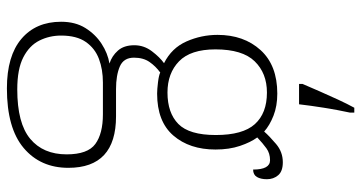

<svg xmlns="http://www.w3.org/2000/svg" viewBox="-265 -541 1046 556"><g transform="rotate(90 258.0 -263.0)"><path d="M236 240Q142 240 92.5 198Q43 156 43 83Q43 42 61 13Q79 -16 106.5 -34Q134 -52 164 -57Q142 -64 126.5 -81.5Q111 -99 111 -129Q111 -157 128.5 -180Q146 -203 163 -215Q119 -237 100 -280Q81 -323 81 -370Q81 -446 125 -494.5Q169 -543 251 -543Q287 -543 315 -532Q343 -521 361 -505Q374 -520 397 -539.5Q420 -559 450 -559Q476 -559 487.5 -545.5Q499 -532 499 -513Q499 -495 492.5 -484Q486 -473 471 -473Q471 -522 444 -522Q424 -522 409.5 -511.5Q395 -501 378 -485Q392 -466 402.5 -435Q413 -404 413 -364Q413 -289 372.5 -242Q332 -195 251 -195Q239 -195 218.5 -197.5Q198 -200 190 -204Q172 -191 159.5 -173Q147 -155 147 -128Q147 -98 172.5 -87Q198 -76 238 -76H317Q466 -76 466 62Q466 143 408.5 191.5Q351 240 236 240ZM248 -225Q307 -225 339 -256.5Q371 -288 371 -365Q371 -443 339.5 -478Q308 -513 248 -513Q192 -513 157.5 -477.5Q123 -442 123 -364Q123 -292 157.5 -258.5Q192 -225 248 -225ZM239 210Q337 210 382 172.5Q427 135 427 67Q427 6 397 -16Q367 -38 311 -38H219Q181 -38 150.5 -26.5Q120 -15 101.5 11.5Q83 38 83 83Q83 117 97.5 146Q112 175 146 192.5Q180 210 239 210ZM223 -616Q232 -637 244 -664.5Q256 -692 268.5 -719Q281 -746 292 -766H306V-753Q298 -716 292 -678Q286 -640 282 -606H223Z"/></g></svg>

Font: Noto Serif Malayalam ExtraLight
Style: Regular
Weight: 200
Designer: Indian type Foundry, Jelle Bosma, Monotype Design Team
Foundry: Monotype Imaging Inc.
Version: Version 2.104; ttfautohint (v1.8.4.7-5d5b)